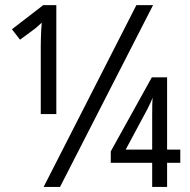

<svg xmlns="http://www.w3.org/2000/svg" viewBox="-20 -734 745 754"><path d="M151.4 0 515.6 -713.9H581.1L215.8 0ZM140.1 -286.1V-553.7Q140.1 -568.8 140.6 -584Q141.1 -599.1 141.8 -614.5Q142.6 -629.9 144 -645Q135.7 -637.2 129.2 -631.6Q122.6 -626 117.7 -621.6L58.6 -578.1L26.9 -619.1L149.9 -713.9H201.2V-286.1ZM577.6 0V-94.7H415V-139.6L576.2 -430.2H636.2V-146.5H688V-94.7H636.2V0ZM473.6 -146.5H577.6V-276.4Q577.6 -301.3 577.9 -320.1Q578.1 -338.9 579.1 -351.1Q576.2 -341.8 571 -330.3Q565.9 -318.8 557.6 -303.2Z"/></svg>

Font: Open Sans Condensed
Style: Regular
Weight: 400
Width: 3
Designer: Monotype Design Team
Foundry: Monotype Imaging Inc.
Version: Version 3.000